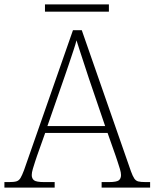

<svg xmlns="http://www.w3.org/2000/svg" viewBox="-23 -851 701 871"><path d="M-3 0V-25H18Q41 -25 52 -28.5Q63 -32 70 -43.5Q77 -55 86 -79L308 -714H348L571 -74Q579 -52 586 -41.5Q593 -31 604 -28Q615 -25 638 -25H658V0H438V-25H470Q506 -25 516 -33Q526 -41 526 -57Q526 -68 521 -84.5Q516 -101 510.5 -117.5Q505 -134 502 -143L465 -248H182L145 -144Q142 -135 136.5 -118.5Q131 -102 126 -85Q121 -68 121 -57Q121 -41 131.5 -33Q142 -25 178 -25H225V0ZM192 -279H454L380 -496Q371 -524 360.5 -555.5Q350 -587 340.5 -616.5Q331 -646 324 -668Q320 -651 310 -621.5Q300 -592 290 -561.5Q280 -531 271 -506ZM181 -798V-831H471V-798Z"/></svg>

Font: Noto Serif Thai ExtraLight
Style: Regular
Weight: 250
Version: Version 2.001